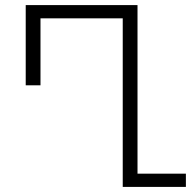

<svg xmlns="http://www.w3.org/2000/svg" viewBox="-20 -734 760 754"><path d="M462 0V-662H139V-399H81V-714H520V-52H710V0Z"/></svg>

Font: Noto Sans Georgian Light
Style: Regular
Weight: 300
Version: Version 2.002